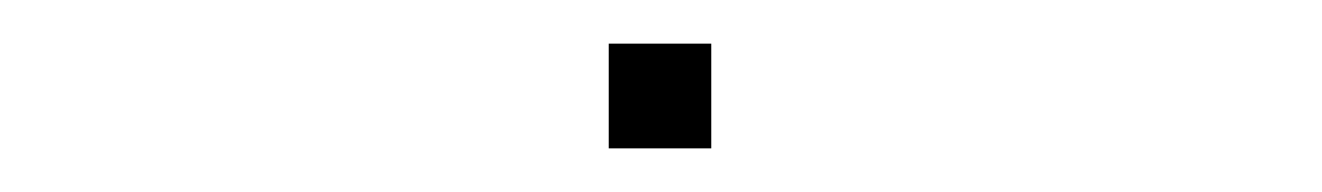

<svg xmlns="http://www.w3.org/2000/svg" viewBox="-20 -281 606 88"><path d="M259 -213V-261H306V-213Z"/></svg>

Font: Panamera Thin
Style: Regular
Weight: 100
Designer: Bastien Sozeau
Foundry: NBR — Bastien Sozeau
Version: Version 3.003;gftools[0.9.33]